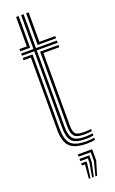

<svg xmlns="http://www.w3.org/2000/svg" viewBox="-182 -811 623 1041"><g transform="rotate(-20 129.5 -290.5)"><path d="M194.4 -18.7Q133.5 -18.7 113.9 -43Q94.3 -67.3 94.3 -118.5V-561.3H23.2V-574.2H94.3V-770H108.8V-574.2H229.4V-561.3H108.8V-118.5Q108.8 -72.2 125.9 -51.9Q142.9 -31.6 194.4 -31.6Q205 -31.6 216.4 -32.5Q227.8 -33.3 239.4 -34.9V-22.6Q229.4 -20.5 217.9 -19.6Q206.3 -18.7 194.4 -18.7ZM194.4 7Q121.2 7 93.2 -22.2Q65.3 -51.4 65.3 -118.5V-535.6H23.2V-548.5H79.8V-118.5Q79.8 -59.7 103.3 -32.8Q126.8 -5.9 194.4 -5.9Q206.4 -5.9 218 -6.8Q229.7 -7.8 239.4 -10.1V2.4Q221.7 7 194.4 7ZM194.4 -44.5Q150.8 -44.5 137.1 -61.3Q123.3 -78.2 123.3 -118.5V-548.5H229.4V-535.6H137.8V-118.5Q137.8 -84.4 148.3 -70.9Q158.9 -57.4 194.4 -57.4Q208.5 -57.4 220.1 -57.9Q231.6 -58.5 239.4 -60V-47.7Q230.3 -46.2 218.8 -45.3Q207.3 -44.5 194.4 -44.5ZM23.2 -587.1V-600H65.3V-770H79.8V-587.1ZM123.3 -587.1V-770H137.8V-600H229.4V-587.1ZM173.9 189.4 194.6 109.4V57.9H125V45H207.5V109.4L183.5 189.4ZM136 189.4 143 109.4H125V96.5H155.9V109.4L145.5 189.4ZM154.9 189.4 168.8 109.4V83.7H125V70.8H181.7V109.4L164.4 189.4Z"/></g></svg>

Font: Big Shoulders Inline Thin
Style: Regular
Weight: 100
Designer: Patric King
Foundry: XO Type Co
Version: Version 2.002